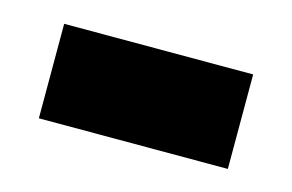

<svg xmlns="http://www.w3.org/2000/svg" viewBox="-36 -432 400 263"><g transform="rotate(15 164.0 -300.0)"><path d="M30 -233V-367H298V-233Z"/></g></svg>

Font: Literata 18pt Black
Style: Regular
Weight: 900
Designer: Latin by Veronika Burian and Jose Scaglione. Greek by Irene Vlachou. Cyrillic by Vera Evstafieva.
Foundry: TypeTogether
Version: Version 3.103;gftools[0.9.29]